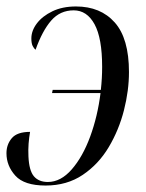

<svg xmlns="http://www.w3.org/2000/svg" viewBox="-37 -566 453 594"><path d="M124 -278 126 -288H275Q279 -324 279 -359Q279 -448 255.5 -491Q232 -534 191 -534Q149 -534 121.5 -502.5Q94 -471 73 -412Q68 -416 64 -424Q60 -432 60 -447Q60 -471 77 -493.5Q94 -516 125 -531Q156 -546 198 -546Q274 -546 318 -496.5Q362 -447 362 -343Q362 -286 346.5 -225Q331 -164 299.5 -111Q268 -58 219 -25Q170 8 104 8Q38 8 10.5 -22.5Q-17 -53 -17 -92Q-17 -119 -0.5 -138.5Q16 -158 56 -158Q53 -141 51.5 -122Q50 -103 51 -82Q53 -38 68 -20.5Q83 -3 111 -3Q151 -3 185 -42Q219 -81 242 -143.5Q265 -206 274 -278Z"/></svg>

Font: Noto Serif Display ExtraCondensed
Style: Italic
Weight: 400
Width: 2
Italic angle: -12°
Designer: Monotype Design Team
Foundry: Monotype Imaging Inc.
Version: Version 2.009